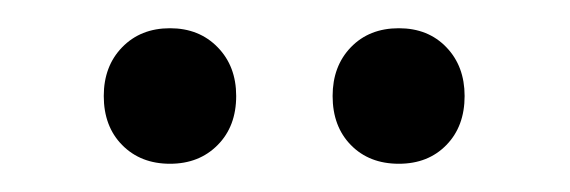

<svg xmlns="http://www.w3.org/2000/svg" viewBox="-20 -600 404 136"><path d="M309.1 -532Q309.1 -510.5 296.2 -497.3Q283.3 -484 262.5 -484Q241.5 -484 228.5 -497.3Q215.6 -510.5 215.6 -532Q215.6 -553.1 228.5 -566.5Q241.5 -580 262.5 -580Q283.3 -580 296.2 -566.5Q309.1 -553.1 309.1 -532ZM147.3 -532Q147.3 -510.5 134.2 -497.3Q121.1 -484 100.4 -484Q79.6 -484 66.5 -497.3Q53.5 -510.5 53.5 -532Q53.5 -553.1 66.5 -566.5Q79.6 -580 100.4 -580Q121.1 -580 134.2 -566.5Q147.3 -553.1 147.3 -532Z"/></svg>

Font: Rasa
Style: Regular
Weight: 400
Version: Version 1.000;PS 1.000;hotconv 1.0.88;makeotf.lib2.5.647800;